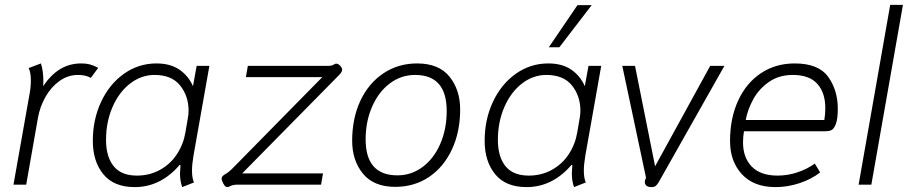

<svg xmlns="http://www.w3.org/2000/svg" viewBox="-20 -754 3707 784"><path d="M101 -372Q106 -398 106 -426Q106 -458 97 -476L147 -495Q157 -465 157 -423Q157 -409 156 -402Q188 -449 226 -472Q264 -495 312 -495Q332 -495 347 -491Q362 -487 381 -477L351 -436Q330 -448 299 -448Q257 -448 222.5 -423Q188 -398 165.5 -358Q143 -318 135 -273L87 0H35Z M359 -179Q359 -266 393 -338.5Q427 -411 486.5 -453Q546 -495 619 -495Q675 -495 712 -470Q749 -445 768 -402L783 -485H835L770 -118Q764 -82 764 -57Q764 -27 772 -9L724 10Q715 -15 715 -46Q715 -54 717 -80L714 -81Q636 10 530 10Q445 10 402 -42.5Q359 -95 359 -179ZM737 -213 747 -271Q750 -286 750 -302Q750 -362 715.5 -405Q681 -448 611 -448Q557 -448 511.5 -413Q466 -378 439.5 -317Q413 -256 413 -183Q413 -114 444 -75.5Q475 -37 539 -37Q591 -37 633.5 -60.5Q676 -84 702.5 -124.5Q729 -165 737 -213Z M908 10Q896 10 886 -18Q885 -20 885 -25Q885 -31 889.5 -35.5Q894 -40 905 -46Q915 -52 928 -65L1296 -439H984L992 -485H1318Q1337 -485 1344 -491Q1347 -494 1353 -494Q1363 -494 1372 -482Q1377 -476 1377 -469Q1377 -460 1365 -448L969 -46H1299L1291 0H948Q931 0 918 7Q914 10 908 10Z M1418 -179Q1418 -271 1451.5 -342.5Q1485 -414 1545.5 -454.5Q1606 -495 1683 -495Q1772 -495 1815.5 -441Q1859 -387 1859 -307Q1859 -216 1825.5 -144Q1792 -72 1732 -31.5Q1672 9 1594 9Q1506 9 1462 -45Q1418 -99 1418 -179ZM1804 -301Q1804 -448 1675 -448Q1618 -448 1572 -413.5Q1526 -379 1499.5 -318.5Q1473 -258 1473 -185Q1473 -38 1603 -38Q1660 -38 1706 -72.5Q1752 -107 1778 -167Q1804 -227 1804 -301Z M1959 -179Q1959 -266 1993 -338.5Q2027 -411 2086.5 -453Q2146 -495 2219 -495Q2275 -495 2312 -470Q2349 -445 2368 -402L2383 -485H2435L2370 -118Q2364 -82 2364 -57Q2364 -27 2372 -9L2324 10Q2315 -15 2315 -46Q2315 -54 2317 -80L2314 -81Q2236 10 2130 10Q2045 10 2002 -42.5Q1959 -95 1959 -179ZM2337 -213 2347 -271Q2350 -286 2350 -302Q2350 -362 2315.5 -405Q2281 -448 2211 -448Q2157 -448 2111.5 -413Q2066 -378 2039.5 -317Q2013 -256 2013 -183Q2013 -114 2044 -75.5Q2075 -37 2139 -37Q2191 -37 2233.5 -60.5Q2276 -84 2302.5 -124.5Q2329 -165 2337 -213ZM2338 -733H2396L2264 -561H2221Z M2613 -10Q2613 -17 2615 -21L2618 -28L2521 -485H2573L2655 -75L2880 -485H2938L2669 -9Q2663 1 2657 5.5Q2651 10 2639 10Q2627 10 2620 4.5Q2613 -1 2613 -10Z M2961 -178Q2961 -271 2994 -343Q3027 -415 3087 -455Q3147 -495 3225 -495Q3322 -495 3361.5 -440.5Q3401 -386 3401 -310Q3401 -268 3393 -247.5Q3385 -227 3374.5 -222.5Q3364 -218 3349 -218H3018Q3014 -197 3014 -173Q3014 -110 3050 -73.5Q3086 -37 3155 -37Q3196 -37 3235.5 -50Q3275 -63 3307 -86L3329 -50Q3293 -22 3244.5 -6Q3196 10 3147 10Q3058 10 3009.5 -42.5Q2961 -95 2961 -178ZM3346 -264Q3350 -287 3350 -313Q3350 -375 3317.5 -411.5Q3285 -448 3217 -448Q3161 -448 3120 -419.5Q3079 -391 3056 -349Q3033 -307 3025 -264Z M3615 -734H3667L3538 0H3486Z"/></svg>

Font: Niramit ExtraLight
Style: Italic
Weight: 200
Italic angle: -10°
Designer: Katatrad Aksorn Co.,Ltd.
Foundry: Cadson Demak Co.,Ltd.
Version: Version 1.000; ttfautohint (v1.6)